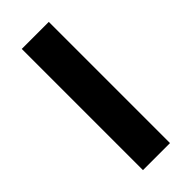

<svg xmlns="http://www.w3.org/2000/svg" viewBox="-227 -741 783 783"><g transform="rotate(-45 164.0 -349.5)"><path d="M86 -699H242V0H86Z"/></g></svg>

Font: Montreal
Style: Bold
Weight: 700
Designer: Julieta Ulanovsky, usr_local_share
Foundry: Julieta Ulanovsky, usr_local_share
Version: Version 2.001